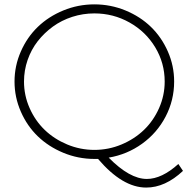

<svg xmlns="http://www.w3.org/2000/svg" viewBox="-20 -720 876 871"><path d="M770 -350.1Q770 -265.1 731.2 -190.9Q692.4 -116.7 624.5 -67.9Q556.6 -19 473.1 -4.9Q568.4 91.8 646 91.8Q713.9 91.8 789.1 23.9L810.1 55.2Q729.5 130.9 643.1 130.9Q535.6 130.9 424.8 1H408.2Q334.5 1 267.3 -26.9Q200.2 -54.7 151.6 -101.6Q103 -148.4 74.5 -213.6Q45.9 -278.8 45.9 -350.1Q45.9 -421.4 74.5 -486.3Q103 -551.3 151.6 -598.1Q200.2 -645 267.3 -672.6Q334.5 -700.2 408.2 -700.2Q481.9 -700.2 549.1 -672.6Q616.2 -645 664.6 -598.1Q712.9 -551.3 741.5 -486.3Q770 -421.4 770 -350.1ZM88.9 -350.1Q88.9 -287.1 114.3 -229.7Q139.6 -172.4 182.6 -130.9Q225.6 -89.4 284.7 -64.7Q343.8 -40 408.2 -40Q472.7 -40 531.5 -64.7Q590.3 -89.4 633.3 -130.9Q676.3 -172.4 701.7 -229.7Q727.1 -287.1 727.1 -350.1Q727.1 -434.1 684.1 -505.4Q641.1 -576.7 567.6 -617.9Q494.1 -659.2 408.2 -659.2Q356.4 -659.2 307.9 -643.6Q259.3 -627.9 220 -599.4Q180.7 -570.8 151.1 -533Q121.6 -495.1 105.2 -447.8Q88.9 -400.4 88.9 -350.1Z"/></svg>

Font: Trueno UltraLight
Style: Regular
Weight: 250
Designer: Julieta Ulanovsky
Foundry: Julieta Ulanovsky
Version: Version 3.001b | FøM Fix